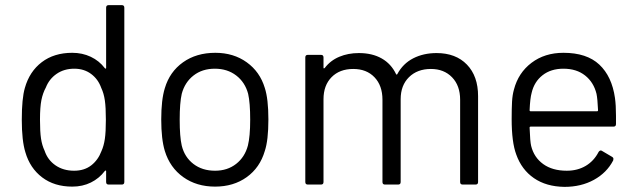

<svg xmlns="http://www.w3.org/2000/svg" viewBox="-20 -720 2484 749"><path d="M394 -690Q394 -700 404 -700H455Q465 -700 465 -690V-10Q465 0 455 0H404Q394 0 394 -10V-52Q394 -54 393 -54.5Q392 -55 392 -55Q391 -55 389 -53Q367 -24 334.5 -8Q302 8 262 8Q192 8 144.5 -28Q97 -64 79 -126Q65 -171 65 -253Q65 -336 77 -377Q95 -441 143 -477.5Q191 -514 262 -514Q301 -514 334 -498.5Q367 -483 389 -454Q391 -452 392 -452Q392 -452 393 -452.5Q394 -453 394 -455ZM376 -131Q385 -151 389 -178Q393 -205 393 -253Q393 -301 389 -328.5Q385 -356 375 -377Q363 -411 335.5 -431.5Q308 -452 270 -452Q230 -452 201 -432Q172 -412 159 -379Q147 -357 141.5 -329.5Q136 -302 136 -253Q136 -206 140 -179.5Q144 -153 154 -132Q166 -96 196.5 -75Q227 -54 269 -54Q309 -54 336 -75Q363 -96 376 -131Z M819 8Q747 8 695 -29Q643 -66 623 -131Q609 -177 609 -254Q609 -331 623 -376Q642 -440 694 -477Q746 -514 820 -514Q891 -514 942.5 -477Q994 -440 1013 -377Q1027 -334 1027 -254Q1027 -173 1013 -131Q994 -66 942.5 -29Q891 8 819 8ZM819 -54Q867 -54 901 -80.5Q935 -107 947 -152Q956 -188 956 -253Q956 -319 948 -354Q936 -399 901.5 -425.5Q867 -452 818 -452Q769 -452 735 -425.5Q701 -399 689 -354Q681 -319 681 -253Q681 -187 689 -152Q700 -107 734.5 -80.5Q769 -54 819 -54Z M1683 -513Q1758 -513 1801.5 -468Q1845 -423 1845 -345V-10Q1845 0 1835 0H1785Q1775 0 1775 -10V-331Q1775 -386 1743.5 -418.5Q1712 -451 1661 -451Q1608 -451 1575.5 -419Q1543 -387 1543 -333V-10Q1543 0 1533 0H1482Q1472 0 1472 -10V-331Q1472 -386 1441 -418.5Q1410 -451 1358 -451Q1305 -451 1273.5 -419Q1242 -387 1242 -333V-10Q1242 0 1232 0H1181Q1171 0 1171 -10V-496Q1171 -506 1181 -506H1232Q1242 -506 1242 -496V-456Q1242 -454 1243 -453.5Q1244 -453 1244 -453Q1245 -453 1247 -455Q1269 -484 1303.5 -498.5Q1338 -513 1380 -513Q1432 -513 1469 -492Q1506 -471 1525 -431Q1526 -429 1527 -429Q1529 -429 1530 -431Q1552 -472 1592 -492.5Q1632 -513 1683 -513Z M2379 -338Q2383 -310 2383 -268V-236Q2383 -226 2373 -226H2050Q2046 -226 2046 -222Q2048 -167 2052 -151Q2063 -106 2099 -80Q2135 -54 2191 -54Q2233 -54 2265 -73Q2297 -92 2315 -127Q2319 -133 2324 -133Q2326 -133 2329 -131L2368 -108Q2373 -105 2373 -100Q2373 -97 2372 -94Q2347 -46 2297 -18.5Q2247 9 2182 9Q2111 8 2063 -25Q2015 -58 1994 -117Q1976 -165 1976 -255Q1976 -297 1977.5 -323.5Q1979 -350 1985 -371Q2002 -436 2053.5 -475Q2105 -514 2178 -514Q2269 -514 2318 -468Q2367 -422 2379 -338ZM2178 -452Q2129 -452 2096.5 -426.5Q2064 -401 2054 -358Q2048 -337 2046 -290Q2046 -286 2050 -286H2309Q2313 -286 2313 -290Q2311 -335 2307 -354Q2296 -399 2262.5 -425.5Q2229 -452 2178 -452Z"/></svg>

Font: LinhAnh
Style: Regular
Weight: 400
Designer: Jeremy Tribby
Foundry: Tribby Type
Version: Version 1.408